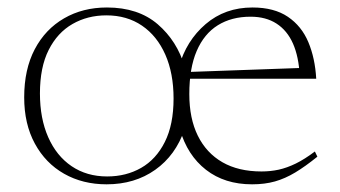

<svg xmlns="http://www.w3.org/2000/svg" viewBox="-20 -470 886 500"><path d="M259 -10.5Q308.5 -10.5 347.5 -32.8Q386.5 -55 409.2 -100.2Q432 -145.5 432 -213.5Q432 -279 410.5 -327.8Q389 -376.5 349.8 -403.2Q310.5 -430 257 -430Q208 -430 168.8 -407.5Q129.5 -385 106.8 -340Q84 -295 84 -226.5Q84 -161.5 105.5 -112.8Q127 -64 166.5 -37.2Q206 -10.5 259 -10.5ZM460.5 -133Q437.5 -65.5 384.2 -27.8Q331 10 257.5 10Q195.5 10 147 -17.5Q98.5 -45 70.8 -96Q43 -147 43 -216.5Q43 -289.5 70.5 -341.8Q98 -394 146.8 -422.2Q195.5 -450.5 258.5 -450.5Q340 -450.5 390.8 -406.8Q441.5 -363 461 -296H446Q465 -364 515.5 -407.2Q566 -450.5 637.5 -450.5Q694 -450.5 729.8 -426.2Q765.5 -402 783 -360.2Q800.5 -318.5 803.5 -265H468.5L468 -282.5L777 -293.5L760.5 -273Q758 -322.5 743 -356.5Q728 -390.5 700.2 -408.5Q672.5 -426.5 632.5 -426.5Q583 -426.5 547.2 -404.2Q511.5 -382 492.2 -337.2Q473 -292.5 473 -225Q473 -161.5 495.2 -116.5Q517.5 -71.5 559.2 -47.5Q601 -23.5 661 -23.5Q684.5 -23.5 706 -28.2Q727.5 -33 750.5 -44.2Q773.5 -55.5 800 -75.5L806.5 -62Q775 -36.5 748.8 -20.8Q722.5 -5 696 2.5Q669.5 10 636.5 10Q565 10 516.5 -27.8Q468 -65.5 448.5 -133Z"/></svg>

Font: Newsreader 16pt 16pt ExtraLight
Style: Regular
Weight: 250
Version: Version 1.003